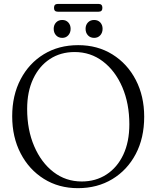

<svg xmlns="http://www.w3.org/2000/svg" viewBox="-20 -942 796 976"><path d="M377.5 -712.5Q476 -712.5 551.8 -665.2Q627.5 -618 670.2 -535.8Q713 -453.5 713 -348.5Q713 -240.5 670 -159Q627 -77.5 551 -31.5Q475 14.5 376 14.5Q278.5 14.5 203 -32.8Q127.5 -80 84.8 -162.5Q42 -245 42 -351Q42 -457.5 84.8 -539Q127.5 -620.5 203 -666.5Q278.5 -712.5 377.5 -712.5ZM637.5 -310Q637.5 -415.5 601.8 -498.8Q566 -582 503.2 -629.8Q440.5 -677.5 359.5 -677.5Q288 -677.5 233.8 -642Q179.5 -606.5 148.8 -541.5Q118 -476.5 118 -388Q118 -282 153.8 -198.8Q189.5 -115.5 252 -67.5Q314.5 -19.5 395.5 -19.5Q466.5 -19.5 521.2 -55Q576 -90.5 606.8 -155.8Q637.5 -221 637.5 -310ZM296.5 -749.5Q277 -749.5 265 -762.5Q253 -775.5 253 -795.5Q253 -815 265 -827.8Q277 -840.5 296.5 -840.5Q315.5 -840.5 327.2 -827.8Q339 -815 339 -795.5Q339 -776 327.2 -762.8Q315.5 -749.5 296.5 -749.5ZM458.5 -749.5Q439 -749.5 427 -762.5Q415 -775.5 415 -795.5Q415 -815 427 -827.8Q439 -840.5 458.5 -840.5Q478 -840.5 489.8 -827.8Q501.5 -815 501.5 -795.5Q501.5 -776 489.8 -762.8Q478 -749.5 458.5 -749.5ZM254.5 -902Q254.5 -922 273.5 -922H481.5Q500.5 -922 500.5 -902Q500.5 -882.5 481.5 -882.5H273.5Q254.5 -882.5 254.5 -902Z"/></svg>

Font: Fraunces 72pt S050 Light
Style: Regular
Weight: 300
Version: Version 1.000; ttfautohint (v1.8.3)